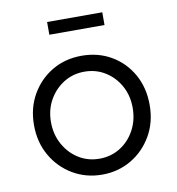

<svg xmlns="http://www.w3.org/2000/svg" viewBox="-83 -804 820 891"><g transform="rotate(-10 327.5 -359.0)"><path d="M328 12Q403 12 464.5 -24Q526 -60 563 -123.5Q600 -187 600 -269Q600 -350 564.5 -413Q529 -476 467.5 -512Q406 -548 328 -548Q250 -548 188.5 -511.5Q127 -475 91 -412Q55 -349 55 -269Q55 -188 91.5 -124.5Q128 -61 190 -24.5Q252 12 328 12ZM328 -63Q274 -63 230.5 -90Q187 -117 161 -164Q135 -211 135 -269Q135 -327 161 -373Q187 -419 230.5 -446Q274 -473 328 -473Q382 -473 425.5 -446Q469 -419 494.5 -373Q520 -327 520 -269Q520 -211 494.5 -164Q469 -117 425.5 -90Q382 -63 328 -63ZM198 -670H458V-730H198Z"/></g></svg>

Font: Plus Jakarta Sans
Style: Regular
Weight: 400
Designer: Gumpita Rahayu
Foundry: Tokotype
Version: Version 2.004; ttfautohint (v1.8.3)